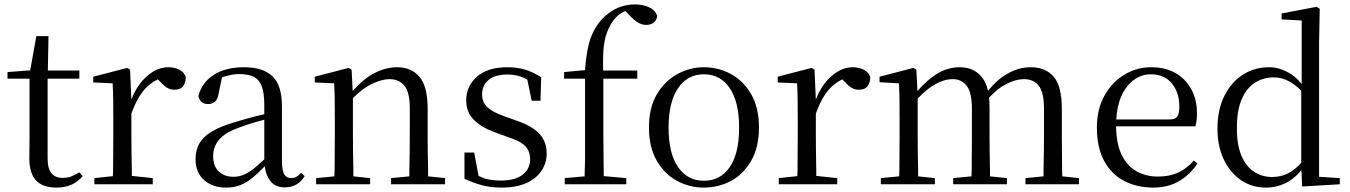

<svg xmlns="http://www.w3.org/2000/svg" viewBox="-20 -836 6124 871"><path d="M236 15Q173 15 143 -18Q113 -51 113 -118Q113 -142 113.5 -161Q114 -180 114 -207V-479H14V-509L117 -517L145 -672H200L197 -516H340V-479H196V-118Q196 -71 213.5 -50Q231 -29 264 -29Q286 -29 303 -35.5Q320 -42 340 -54L355 -37Q334 -12 305 1.5Q276 15 236 15Z M408 0V-28L492 -37Q492 -50 493 -65Q493 -106 493.5 -150.5Q494 -195 494 -229V-289Q494 -341 493.5 -381Q493 -421 491 -458L403 -462V-488L557 -528L570 -520L576 -384Q591 -424 614 -455Q641 -491 674.5 -511Q708 -531 743 -531Q772 -531 794 -519.5Q816 -508 823 -486Q822 -459 810 -444Q798 -429 771 -429Q752 -429 737 -438.5Q722 -448 705 -467L696 -476Q663 -460 638 -433Q602 -393 576 -321V-229Q576 -195 576.5 -150.5Q577 -106 578 -65Q578 -50 578 -38L673 -28V0Z M1005 15Q945 15 906 -19Q867 -53 867 -115Q867 -154 884 -184.5Q901 -215 940.5 -239Q980 -263 1046 -282Q1088 -295 1134 -307Q1157 -313 1179 -318V-359Q1179 -415 1167 -445.5Q1155 -476 1130 -488Q1105 -500 1065 -500Q1036 -500 1007 -491Q997 -489 987 -485L972 -413Q968 -386 955.5 -375Q943 -364 924 -364Q888 -364 880 -400Q895 -461 949 -496Q1003 -531 1087 -531Q1174 -531 1216.5 -489.5Q1259 -448 1259 -355V-108Q1259 -61 1270 -44.5Q1281 -28 1301 -28Q1314 -28 1324 -33.5Q1334 -39 1346 -52L1362 -37Q1346 -11 1323.5 1.5Q1301 14 1272 14Q1227 14 1205 -17Q1186 -41 1181 -82Q1153 -52 1127 -31Q1100 -8 1071 3.5Q1042 15 1005 15ZM1179 -293Q1159 -287 1139 -282Q1098 -270 1064 -257Q1000 -234 973.5 -202Q947 -170 947 -128Q947 -82 972.5 -58Q998 -34 1040 -34Q1063 -34 1085 -43Q1107 -52 1135 -74Q1154 -90 1179 -113Z M1414 0V-28L1497 -36Q1497 -49 1498 -65Q1498 -106 1498.5 -150.5Q1499 -195 1499 -229V-289Q1499 -341 1498.5 -381Q1498 -421 1496 -458L1408 -462V-488L1562 -528L1575 -520L1580 -423Q1627 -477 1674 -502Q1728 -531 1781 -531Q1846 -531 1883 -487.5Q1920 -444 1920 -342V-229Q1920 -194 1920.5 -149.5Q1921 -105 1922 -65Q1922 -49 1922 -36L1999 -28V0H1754V-28L1837 -36Q1837 -49 1837 -65Q1838 -105 1838.5 -149.5Q1839 -194 1839 -229V-344Q1839 -418 1814.5 -447.5Q1790 -477 1747 -477Q1713 -477 1666 -455Q1626 -436 1581 -391V-229Q1581 -195 1581.5 -150.5Q1582 -106 1583 -65Q1583 -49 1583 -36L1659 -28V0Z M2254 15Q2206 15 2167 4.5Q2128 -6 2087 -25V-144H2131L2151 -38Q2164 -32 2177 -27Q2208 -17 2252 -17Q2318 -17 2351.5 -44Q2385 -71 2385 -113Q2385 -150 2362.5 -173.5Q2340 -197 2279 -216L2227 -235Q2166 -257 2130.5 -291.5Q2095 -326 2095 -382Q2095 -445 2143.5 -488Q2192 -531 2282 -531Q2327 -531 2362.5 -520Q2398 -509 2435 -486L2432 -379H2392L2372 -475Q2356 -484 2341 -489Q2313 -498 2282 -498Q2225 -498 2196 -473Q2167 -448 2167 -408Q2167 -372 2191 -349.5Q2215 -327 2269 -308L2320 -290Q2396 -264 2428 -228Q2460 -192 2460 -140Q2460 -97 2436.5 -61.5Q2413 -26 2368 -5.5Q2323 15 2254 15Z M2542 0V-28L2632 -36Q2633 -75 2634 -114Q2634 -172 2634 -229V-479H2539V-509L2634 -518Q2640 -609 2660 -665Q2682 -723 2722 -760Q2753 -789 2788 -802.5Q2823 -816 2860 -816Q2896 -816 2924.5 -803Q2953 -790 2961 -764Q2960 -746 2947 -734.5Q2934 -723 2911 -723Q2892 -723 2874.5 -733.5Q2857 -744 2836 -766L2817 -786Q2806 -782 2797 -776Q2772 -759 2756 -734Q2740 -709 2730 -678Q2720 -647 2717 -603Q2715 -566 2716 -516H2871V-479H2717V-229Q2717 -172 2718 -114Q2718 -75 2719 -37L2821 -28V0Z M3173 15Q3107 15 3050.5 -16Q2994 -47 2959 -107.5Q2924 -168 2924 -258Q2924 -348 2960 -408.5Q2996 -469 3053 -500Q3110 -531 3173 -531Q3238 -531 3295 -500.5Q3352 -470 3387.5 -409Q3423 -348 3423 -258Q3423 -168 3388 -107Q3353 -46 3296.5 -15.5Q3240 15 3173 15ZM3173 -16Q3248 -16 3290.5 -78Q3333 -140 3333 -257Q3333 -373 3290.5 -436Q3248 -499 3173 -499Q3099 -499 3056 -436Q3013 -373 3013 -257Q3013 -140 3056 -78Q3099 -16 3173 -16Z M3513 0V-28L3597 -37Q3597 -50 3598 -65Q3598 -106 3598.5 -150.5Q3599 -195 3599 -229V-289Q3599 -341 3598.5 -381Q3598 -421 3596 -458L3508 -462V-488L3662 -528L3675 -520L3681 -384Q3696 -424 3719 -455Q3746 -491 3779.5 -511Q3813 -531 3848 -531Q3877 -531 3899 -519.5Q3921 -508 3928 -486Q3927 -459 3915 -444Q3903 -429 3876 -429Q3857 -429 3842 -438.5Q3827 -448 3810 -467L3801 -476Q3768 -460 3743 -433Q3707 -393 3681 -321V-229Q3681 -195 3681.5 -150.5Q3682 -106 3683 -65Q3683 -50 3683 -38L3778 -28V0Z M3976 0V-28L4059 -36Q4059 -49 4060 -65Q4060 -106 4060.5 -150.5Q4061 -195 4061 -229V-290Q4061 -341 4060.5 -381Q4060 -421 4058 -458L3970 -463V-488L4124 -528L4137 -520L4142 -423Q4184 -472 4227 -499Q4278 -531 4333 -531Q4398 -531 4433 -487Q4453 -464 4462 -424Q4505 -477 4551 -502Q4601 -531 4655 -531Q4724 -531 4760.5 -487.5Q4797 -444 4797 -343V-229Q4797 -194 4797.5 -149.5Q4798 -105 4798 -65Q4798 -49 4799 -36L4875 -28V0H4632V-28L4714 -36Q4714 -49 4714 -65Q4715 -105 4715.5 -149.5Q4716 -194 4716 -229V-342Q4716 -418 4692 -447.5Q4668 -477 4625 -477Q4588 -477 4545 -455Q4508 -437 4467 -393Q4469 -370 4469 -342V-229Q4469 -194 4469.5 -149.5Q4470 -105 4471 -65Q4471 -49 4471 -36L4548 -28V0H4304V-28L4387 -36Q4388 -49 4388 -65Q4388 -105 4388.5 -149.5Q4389 -194 4389 -229V-342Q4389 -416 4365.5 -446.5Q4342 -477 4302 -477Q4264 -477 4221 -453Q4185 -433 4143 -389V-229Q4143 -195 4143.5 -150.5Q4144 -106 4145 -65Q4145 -49 4145 -36L4221 -28V0Z M5211 15Q5138 15 5080 -15Q5022 -45 4989 -106Q4956 -167 4956 -257Q4956 -341 4990.5 -402.5Q5025 -464 5081 -497.5Q5137 -531 5203 -531Q5268 -531 5314.5 -503.5Q5361 -476 5385.5 -429Q5410 -382 5410 -323Q5410 -287 5403 -263H5043Q5044 -186 5067 -136Q5092 -84 5135 -59.5Q5178 -35 5233 -35Q5286 -35 5325.5 -53.5Q5365 -72 5396 -108L5412 -94Q5379 -44 5329 -14.5Q5279 15 5211 15ZM5044 -294H5285Q5312 -294 5321 -308Q5330 -322 5330 -352Q5330 -416 5296 -457.5Q5262 -499 5201 -499Q5157 -499 5121 -471.5Q5085 -444 5064 -393Q5047 -351 5044 -294Z M5722 15Q5659 15 5609.5 -19Q5560 -53 5531.5 -113Q5503 -173 5503 -252Q5503 -338 5534 -400.5Q5565 -463 5618 -497Q5671 -531 5736 -531Q5780 -531 5821 -509Q5855 -492 5885 -455V-743L5794 -748V-775L5953 -805L5967 -796L5964 -644V-34L6058 -28V0L5887 10L5884 -64Q5855 -29 5819 -9Q5774 15 5722 15ZM5883 -425Q5854 -453 5828 -467Q5795 -485 5758 -485Q5712 -485 5674 -461.5Q5636 -438 5613.5 -387Q5591 -336 5591 -254Q5591 -178 5612 -129Q5633 -80 5669.5 -56.5Q5706 -33 5751 -33Q5792 -33 5826 -51Q5854 -66 5883 -97Z"/></svg>

Font: Early Summer Mincho
Style: Regular
Weight: 400
Designer: GuiWonder
Version: Version 1.002